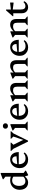

<svg xmlns="http://www.w3.org/2000/svg" viewBox="2294 -3099 818 5446"><g transform="rotate(-90 2703.0 -376.0)"><path d="M450.6 12.2 423.8 -73.5H414.1V-666.7L457.1 -600.1L341.8 -689V-705.6L495.5 -765H520.3V-85.3L478.9 -146.1L585 -65.5V-48.9L469.4 12.2ZM249.1 12.7Q186.3 12.7 139.6 -16.6Q92.9 -45.8 67.6 -99.3Q42.2 -152.8 42.2 -225.1Q42.2 -304.7 76.4 -365.9Q110.6 -427.1 171.3 -461.7Q232 -496.3 310.6 -496.3Q399 -496.3 454.9 -454.8V-361.1Q431.1 -400.1 393.4 -420.3Q355.7 -440.5 306.2 -440.5Q260.9 -440.5 226.3 -416.6Q191.8 -392.6 172.4 -348.8Q153.1 -305 153.1 -246.5Q153.1 -160.4 187.9 -112.8Q222.7 -65.2 286.3 -65.2Q329.6 -65.2 363.9 -82.5Q398.2 -99.9 429.1 -137.8V-73.5H415Q385.2 -33.5 340.8 -10.4Q296.5 12.7 249.1 12.7Z M898.4 12.7Q827.8 12.7 773.2 -17.6Q718.6 -47.8 687.9 -101.4Q657.2 -154.9 657.2 -223.6Q657.2 -304.3 690 -365.5Q722.8 -426.6 780.3 -461.5Q837.9 -496.3 912.9 -496.3Q974.1 -496.3 1018.9 -466.7Q1063.6 -437.1 1088.1 -382.4Q1112.6 -327.7 1112.6 -252.9H729.8V-292L993.3 -316.8Q993.3 -374.3 965.8 -406.7Q938.3 -439.1 892 -439.1Q855.7 -439.1 827.5 -415.6Q799.2 -392.2 783.6 -350.2Q767.9 -308.2 767.9 -253.4Q767.9 -162.1 811.9 -111.4Q855.8 -60.7 935.7 -60.7Q1022.5 -60.7 1077.6 -113.6L1101.7 -89.6Q1070.4 -41.1 1017 -14.2Q963.7 12.7 898.4 12.7Z M1409.7 9.8 1184.6 -449.3H1221.4V-388.2L1145 -468.9V-483.6H1381.4V-468.9L1310 -394.9H1299.3V-448.4L1472.4 -95.6H1448.3L1570.3 -459.7V-399.6H1559.8L1491.6 -468.9V-483.6H1702.9V-468.9L1626.5 -388.2V-449.3H1663.3L1437.4 9.8Z M1726.6 0V-14.7L1813.9 -86L1797.9 -58V-390.4L1840.9 -324.7L1725.7 -413.9V-430.5L1879.3 -488.7H1904.1V-56.3L1889 -85.1L1975.4 -14.7V0ZM1852.4 -559.6Q1818.2 -559.6 1797 -579.8Q1775.8 -600 1775.8 -631.6Q1775.8 -663.3 1797 -683.4Q1818.2 -703.5 1852.4 -703.5Q1886.6 -703.5 1907.8 -683.4Q1929 -663.2 1929 -631.6Q1929 -600 1907.8 -579.8Q1886.6 -559.6 1852.4 -559.6Z M2270.4 12.7Q2199.8 12.7 2145.2 -17.6Q2090.6 -47.8 2059.9 -101.4Q2029.2 -154.9 2029.2 -223.6Q2029.2 -304.3 2062 -365.5Q2094.8 -426.6 2152.3 -461.5Q2209.9 -496.3 2284.9 -496.3Q2346.1 -496.3 2390.9 -466.7Q2435.6 -437.1 2460.1 -382.4Q2484.6 -327.7 2484.6 -252.9H2101.8V-292L2365.3 -316.8Q2365.3 -374.3 2337.8 -406.7Q2310.3 -439.1 2264 -439.1Q2227.7 -439.1 2199.5 -415.6Q2171.2 -392.2 2155.6 -350.2Q2139.9 -308.2 2139.9 -253.4Q2139.9 -162.1 2183.9 -111.4Q2227.8 -60.7 2307.7 -60.7Q2394.5 -60.7 2449.6 -113.6L2473.7 -89.6Q2442.4 -41.1 2389 -14.2Q2335.7 12.7 2270.4 12.7Z M2898.2 0V-14.7L2983.8 -86.1L2968 -58V-289.9Q2968 -357.1 2943.9 -385.8Q2919.8 -414.6 2863.5 -414.6Q2820.2 -414.6 2784.1 -397Q2747.9 -379.4 2713.1 -340.2V-404.4H2727.2Q2818.7 -496.7 2910.9 -496.7Q2992.3 -496.7 3033.3 -451.4Q3074.2 -406.1 3074.2 -317.1V-56.3L3058.2 -85.1L3144.7 -14.7V0ZM2550.6 0V-14.7L2637.9 -86L2621.9 -56.3V-395.6L2664.9 -323.8L2549.7 -413.9V-430.5L2702.8 -488.7H2727.6L2722.2 -404.4H2728.1V-56.3L2713.1 -85.3L2798 -14.7V0Z M3542.2 0V-14.7L3627.8 -86.1L3612 -58V-289.9Q3612 -357.1 3587.9 -385.8Q3563.8 -414.6 3507.5 -414.6Q3464.2 -414.6 3428.1 -397Q3391.9 -379.4 3357.1 -340.2V-404.4H3371.2Q3462.7 -496.7 3554.9 -496.7Q3636.3 -496.7 3677.3 -451.4Q3718.2 -406.1 3718.2 -317.1V-56.3L3702.2 -85.1L3788.7 -14.7V0ZM3194.6 0V-14.7L3281.9 -86L3265.9 -56.3V-395.6L3308.9 -323.8L3193.7 -413.9V-430.5L3346.8 -488.7H3371.6L3366.2 -404.4H3372.1V-56.3L3357.1 -85.3L3442 -14.7V0Z M4083.4 12.7Q4012.8 12.7 3958.2 -17.6Q3903.6 -47.8 3872.9 -101.4Q3842.2 -154.9 3842.2 -223.6Q3842.2 -304.3 3875 -365.5Q3907.8 -426.6 3965.3 -461.5Q4022.9 -496.3 4097.9 -496.3Q4159.1 -496.3 4203.9 -466.7Q4248.6 -437.1 4273.1 -382.4Q4297.6 -327.7 4297.6 -252.9H3914.8V-292L4178.3 -316.8Q4178.3 -374.3 4150.8 -406.7Q4123.3 -439.1 4077 -439.1Q4040.7 -439.1 4012.5 -415.6Q3984.2 -392.2 3968.6 -350.2Q3952.9 -308.2 3952.9 -253.4Q3952.9 -162.1 3996.9 -111.4Q4040.8 -60.7 4120.7 -60.7Q4207.5 -60.7 4262.6 -113.6L4286.7 -89.6Q4255.4 -41.1 4202 -14.2Q4148.7 12.7 4083.4 12.7Z M4711.2 0V-14.7L4796.8 -86.1L4781 -58V-289.9Q4781 -357.1 4756.9 -385.8Q4732.8 -414.6 4676.5 -414.6Q4633.2 -414.6 4597.1 -397Q4560.9 -379.4 4526.1 -340.2V-404.4H4540.2Q4631.7 -496.7 4723.9 -496.7Q4805.3 -496.7 4846.3 -451.4Q4887.2 -406.1 4887.2 -317.1V-56.3L4871.2 -85.1L4957.7 -14.7V0ZM4363.6 0V-14.7L4450.9 -86L4434.9 -56.3V-395.6L4477.9 -323.8L4362.7 -413.9V-430.5L4515.8 -488.7H4540.6L4535.2 -404.4H4541.1V-56.3L4526.1 -85.3L4611 -14.7V0Z M5222.5 12.7Q5170.2 12.7 5131.3 -9.3Q5092.4 -31.3 5071.3 -70.7Q5050.2 -110.1 5050.2 -164.4V-467.4L5093.2 -408.2H4966.1V-424.9L5131.6 -613.4H5156.4V-193.3Q5156.4 -129 5179.9 -96.7Q5203.5 -64.4 5252 -64.4Q5318.9 -64.4 5365.3 -118.6L5392.8 -99.8Q5369.9 -48.6 5324.3 -17.9Q5278.6 12.7 5222.5 12.7ZM5344.5 -398.9 5134.4 -425.8V-474.1L5341.3 -497.8H5355.1V-406.3Z"/></g></svg>

Font: Platypi Light
Style: Regular
Weight: 300
Designer: David Sargent
Foundry: Bolt Cutter Type
Version: Version 1.200